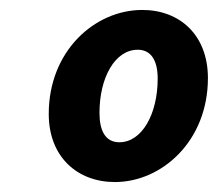

<svg xmlns="http://www.w3.org/2000/svg" viewBox="-20 -731 438 386"><path d="M211 -365C305 -365 398 -447 398 -574C398 -661 341 -711 266 -711C171 -711 78 -629 78 -502C78 -415 136 -365 211 -365ZM220 -445C192 -445 180 -468 180 -504C180 -575 211 -631 257 -631C284 -631 297 -609 297 -573C297 -501 265 -445 220 -445Z"/></svg>

Font: Source Sans Pro
Style: Bold Italic
Weight: 700
Italic angle: -11°
Designer: Paul D. Hunt
Foundry: Adobe Systems Incorporated
Version: Version 3.006;hotconv 1.0.111;makeotfexe 2.5.65597